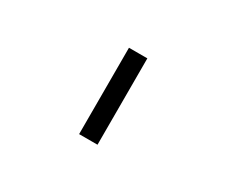

<svg xmlns="http://www.w3.org/2000/svg" viewBox="-91 -764 1182 1008"><g transform="rotate(30 500.0 -260.5)"><path d="M448.2 1V-522.5H559.6V1Z"/></g></svg>

Font: GenEi Gothic M SemiBold
Style: Regular
Weight: 500
Designer: o_tamon (Modified); [Source Han Sans]
Ryoko NISHIZUKA  (kana & ideographs); Paul D. Hunt (Latin, Greek & Cyrillic); Wenl
Version: Version 1.1a;Original Version 1.004